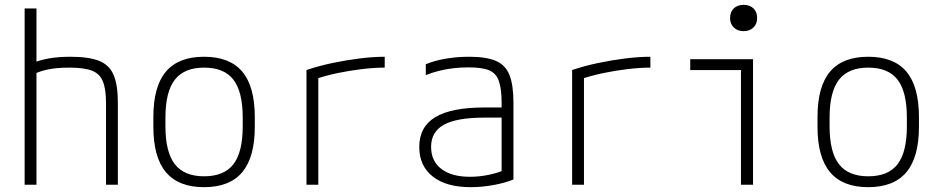

<svg xmlns="http://www.w3.org/2000/svg" viewBox="-20 -765 3890 795"><path d="M419 -338Q419 -396 406 -428Q393 -460 360.5 -472.5Q328 -485 267 -485Q237 -485 211.5 -482.5Q186 -480 162 -473.5Q138 -467 113 -455L105 -500Q142 -516 181.5 -523Q221 -530 272 -530Q348 -530 390.5 -513Q433 -496 450.5 -454.5Q468 -413 468 -340V0H419ZM82 0V-730H131V0Z M825 10Q719 10 667 -52Q615 -114 615 -240V-280Q615 -407 667 -468.5Q719 -530 825 -530Q931 -530 983 -468.5Q1035 -407 1035 -280V-240Q1035 -114 983 -52Q931 10 825 10ZM825 -35Q908 -35 946.5 -85Q985 -135 985 -242V-278Q985 -385 946.5 -435Q908 -485 825 -485Q743 -485 704 -435Q665 -385 665 -278V-242Q665 -135 704 -85Q743 -35 825 -35Z M1249 -475Q1299 -492 1356 -504Q1413 -516 1469.5 -523Q1526 -530 1573 -530V-485Q1530 -485 1479.5 -479Q1429 -473 1378.5 -462.5Q1328 -452 1284 -437L1298 -461V0H1249Z M1929 10Q1828 10 1772 -34Q1716 -78 1716 -156Q1716 -240 1782.5 -280Q1849 -320 1986 -320H2080V-278H1986Q1871 -278 1818 -248.5Q1765 -219 1765 -157Q1765 -98 1807.5 -65.5Q1850 -33 1926 -33Q1965 -33 2005.5 -41.5Q2046 -50 2072 -63L2057 -33V-339Q2057 -398 2045.5 -430Q2034 -462 2005 -474Q1976 -486 1920 -486Q1888 -486 1857.5 -482.5Q1827 -479 1799 -472Q1771 -465 1743 -454V-499Q1779 -514 1825 -522Q1871 -530 1923 -530Q1993 -530 2033 -513Q2073 -496 2089.5 -454.5Q2106 -413 2106 -340V-22Q2073 -8 2024.5 1Q1976 10 1929 10Z M2349 -475Q2399 -492 2456 -504Q2513 -516 2569.5 -523Q2626 -530 2673 -530V-485Q2630 -485 2579.5 -479Q2529 -473 2478.5 -462.5Q2428 -452 2384 -437L2398 -461V0H2349Z M3048 0V-475H2838V-520H3098V0ZM3059 -636Q3034 -636 3018.5 -651Q3003 -666 3003 -690Q3003 -716 3018.5 -730.5Q3034 -745 3059 -745Q3084 -745 3099.5 -730.5Q3115 -716 3115 -690Q3115 -666 3099.5 -651Q3084 -636 3059 -636Z M3575 10Q3469 10 3417 -52Q3365 -114 3365 -240V-280Q3365 -407 3417 -468.5Q3469 -530 3575 -530Q3681 -530 3733 -468.5Q3785 -407 3785 -280V-240Q3785 -114 3733 -52Q3681 10 3575 10ZM3575 -35Q3658 -35 3696.5 -85Q3735 -135 3735 -242V-278Q3735 -385 3696.5 -435Q3658 -485 3575 -485Q3493 -485 3454 -435Q3415 -385 3415 -278V-242Q3415 -135 3454 -85Q3493 -35 3575 -35Z"/></svg>

Font: M PLUS Code Latin SemiExpanded Light
Style: Regular
Weight: 300
Width: 6
Designer: Coji Morishita
Foundry: UNDERFOREST DESIGN
Version: Version 1.002; ttfautohint (v1.8.3)